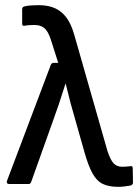

<svg xmlns="http://www.w3.org/2000/svg" viewBox="-20 -714 536 745"><path d="M439 11Q402 11 378.5 -0.5Q355 -12 338.5 -42Q322 -72 307 -126L275 -239Q264 -276 254.5 -311.5Q245 -347 235 -389H234Q221 -347 208.5 -310Q196 -273 182 -235L101 -8Q98 0 91 0H14Q10 0 7.5 -3.5Q5 -7 7 -12L177 -462Q180 -470 188 -470H206L177 -561Q166 -594 151.5 -605.5Q137 -617 114 -617Q105 -617 95 -616.5Q85 -616 75 -614Q66 -612 66 -622V-678Q66 -687 74 -689Q86 -692 101 -693Q116 -694 130 -694Q166 -694 192.5 -682.5Q219 -671 238 -645.5Q257 -620 269 -576L397 -128Q409 -92 421.5 -79.5Q434 -67 453 -67Q461 -67 468.5 -67.5Q476 -68 485 -69Q495 -72 495 -61L496 -5Q496 3 486 6Q475 8 462.5 9.5Q450 11 439 11Z"/></svg>

Font: Sofia Sans Semi Condensed Medium
Style: Regular
Weight: 500
Designer: Botio Nikoltchev, Ani Petrova
Foundry: lettersoup
Version: Version 4.100